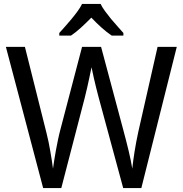

<svg xmlns="http://www.w3.org/2000/svg" viewBox="-20 -951 924 971"><path d="M395 -713.9H491.2L603 -295.9Q610.4 -268.6 617.4 -241.2Q624.5 -213.9 630.6 -188.2Q636.7 -162.6 641.4 -139.6Q646 -116.7 648.9 -98.1Q650.9 -116.7 653.8 -138.7Q656.7 -160.6 660.6 -184.8Q664.6 -209 669.2 -234.1Q673.8 -259.3 679.2 -283.2L776.9 -713.9H874L694.8 0H603L479 -458Q472.2 -482.9 465.8 -509.3Q459.5 -535.6 454.1 -558.6Q448.2 -585.4 442.9 -610.8Q437.5 -585.9 432.1 -559.1Q427.2 -536.1 421.1 -508.8Q415 -481.4 408.2 -455.1L290 0H198.2L9.8 -713.9H106L214.8 -279.8Q220.7 -257.3 225.6 -233.2Q230.5 -209 234.6 -185.1Q238.8 -161.1 242.2 -138.9Q245.6 -116.7 248 -98.1Q250.5 -116.2 254.2 -140.1Q257.8 -164.1 262.7 -190.4Q267.6 -216.8 273.2 -243.9Q278.8 -271 285.2 -294.9ZM604 -771H544.9Q520 -787.6 493.7 -811.3Q467.3 -835 441.9 -861.8Q415.5 -835 389.6 -811.3Q363.8 -787.6 338.9 -771H279.8V-784.2Q292.5 -798.3 309.1 -816.9Q325.7 -835.4 342 -855.2Q358.4 -875 372.8 -894.8Q387.2 -914.6 395 -931.2H488.8Q496.6 -914.6 511 -894.8Q525.4 -875 541.7 -855.2Q558.1 -835.4 575 -816.9Q591.8 -798.3 604 -784.2Z"/></svg>

Font: WenQuanYi Micro Hei
Style: Regular
Weight: 400
Foundry: Ascender Corporation
Version: Version 0.2.0-beta